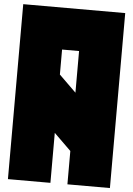

<svg xmlns="http://www.w3.org/2000/svg" viewBox="-65 -1025 777 1121"><g transform="rotate(5 323.5 -464.5)"><path d="M373.5 -146.5 273.9 -244.1V48.8H24.9V-976.6H622.6V48.8H373.5ZM273.9 -585.9 373.5 -488.3V-732.4H273.9Z"/></g></svg>

Font: Wilelessous
Style: Regular
Weight: 400
Designer: Kristopher Martin
Foundry: Kristopher Martin
Version: Version 1.0; ttfautohint (v1.8.4.7-5d5b)